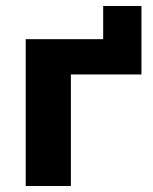

<svg xmlns="http://www.w3.org/2000/svg" viewBox="-20 -622 510 642"><path d="M66 0V-491H325V-602H453V-373H217V0Z"/></svg>

Font: Nunito Sans ExtraBold
Style: Regular
Weight: 800
Designer: Vernon Adams
Foundry: Vernon Adams
Version: Version 3.101; ttfautohint (v1.8.4.7-5d5b);gftools[0.9.27]